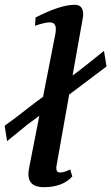

<svg xmlns="http://www.w3.org/2000/svg" viewBox="-20 -776 468 806"><path d="M163.1 9.8Q99.1 9.3 99.1 -45.4Q99.1 -54.7 103.5 -77.6L212.9 -636.2Q214.4 -646 214.4 -654.3Q214.4 -682.1 188 -682.1Q168.9 -682.1 127 -668L129.4 -702.6Q233.4 -755.9 293.5 -755.9Q329.1 -755.9 329.1 -716.3Q329.1 -707.5 327.1 -697.8L216.8 -77.6L216.3 -69.8Q216.3 -51.8 232.9 -51.8Q247.6 -51.8 274.4 -64.5L283.7 -35.6Q243.7 9.8 163.1 9.8ZM9.8 -183.6 -0.5 -248Q57.1 -289.6 91.1 -317.1Q125 -344.7 196.8 -395.5Q268.6 -446.3 309.3 -477.3Q350.1 -508.3 416.5 -562.5L427.2 -497.1Q273.4 -379.9 207 -333.5Q123.5 -275.4 94.7 -252.7Q65.9 -230 9.8 -183.6Z"/></svg>

Font: Kelvinch
Style: Bold Italic
Weight: 700
Italic angle: -10°
Designer: Paul James Miller
Foundry: High-Logic / Made with FontCreator
Version: Version 3.30 September 23, 2016